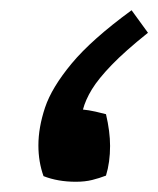

<svg xmlns="http://www.w3.org/2000/svg" viewBox="-20 -349 309 375"><path d="M269 -285Q224 -249 198 -222Q172 -195 159.5 -174.5Q147 -154 142 -135Q153 -134 166.5 -131Q180 -128 187 -126Q195 -92 195 -64Q195 -32 187 -6Q174 -1 160 2.5Q146 6 128 6Q93 6 65 -5Q55 -33 55 -65Q55 -100 68 -139Q81 -178 120 -225Q159 -272 237 -329Z"/></svg>

Font: Alkalami
Style: Regular
Weight: 400
Designer: Becca Hirsbrunner Spalinger
Foundry: SIL International
Version: Version 2.000